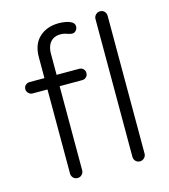

<svg xmlns="http://www.w3.org/2000/svg" viewBox="-110 -827 804 915"><g transform="rotate(-15 291.5 -370.0)"><path d="M264.2 -736.2Q278.8 -736.2 296.4 -733.2Q314 -730.2 326.9 -722.4Q339.8 -714.5 339.8 -700Q339.8 -688.5 332 -680Q324.2 -671.5 313.5 -671.5Q303.8 -671.5 288.8 -677.1Q273.8 -682.8 256.8 -682.8Q235.5 -682.8 220.5 -673.2Q205.5 -663.8 197.9 -646.2Q190.2 -628.8 190.2 -604.2V-30.2Q190.2 -17.8 181.5 -8.9Q172.8 0 160.2 0Q147 0 138.6 -8.9Q130.2 -17.8 130.2 -30.2V-604Q130.2 -668.2 167.5 -702.2Q204.8 -736.2 264.2 -736.2ZM56.8 -501H301.5Q313.5 -501 321.6 -493Q329.8 -485 329.8 -473Q329.8 -461 321.6 -453Q313.5 -445 301.5 -445H56.8Q45.5 -445 37 -453.4Q28.5 -461.8 28.5 -473Q28.5 -485.8 37 -493.4Q45.5 -501 56.8 -501ZM498 -709.8V-30.2Q498 -17.8 489.1 -8.9Q480.2 0 467.8 0Q454.8 0 446.4 -8.9Q438 -17.8 438 -30.2V-709.8Q438 -722.2 446.9 -731.1Q455.8 -740 468.2 -740Q481.5 -740 489.8 -731.1Q498 -722.2 498 -709.8Z"/></g></svg>

Font: Quicksand Variable Light
Style: Regular
Weight: 300
Designer: Andrew Paglinawan
Foundry: Andrew Paglinawan
Version: Version 3.004